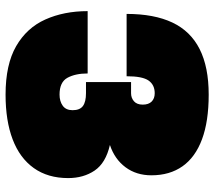

<svg xmlns="http://www.w3.org/2000/svg" viewBox="-60 -695 770 690"><g transform="rotate(90 325.0 -350.0)"><path d="M320 15Q212 15 146 -23Q80 -61 50 -128Q20 -195 20 -280H244Q244 -236 259.5 -207.5Q275 -179 320 -179Q344 -179 360 -190.5Q376 -202 376 -226Q376 -252 361 -263Q346 -274 315 -274H275V-436H315Q332 -436 344 -446.5Q356 -457 356 -478Q356 -499 345 -510Q334 -521 315 -521Q285 -521 269.5 -499Q254 -477 254 -420H30Q30 -519 61 -584.5Q92 -650 156.5 -682.5Q221 -715 320 -715Q416 -715 480.5 -691Q545 -667 577.5 -621Q610 -575 610 -509Q610 -455 581 -416Q552 -377 501 -360Q566 -345 593 -305Q620 -265 620 -210Q620 -137 584 -86.5Q548 -36 481 -10.5Q414 15 320 15Z"/></g></svg>

Font: Golos Text Black
Style: Regular
Weight: 900
Designer: A.Korolkova, Vitaly Kuzmin
Foundry: ParaType Ltd
Version: Version 2.004